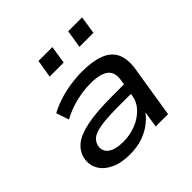

<svg xmlns="http://www.w3.org/2000/svg" viewBox="-181 -878 1055 1055"><g transform="rotate(-45 346.5 -350.5)"><path d="M252 9Q183 9 137 -13.5Q91 -36 70.5 -73Q50 -110 59 -156Q69 -199 104.5 -228Q140 -257 213 -272Q286 -287 408 -287H519L509 -223H397Q310 -223 260.5 -215.5Q211 -208 189 -192Q167 -176 161 -149Q154 -112 183 -89Q212 -66 276 -66Q328 -66 374 -84.5Q420 -103 451 -135.5Q482 -168 488 -208L505 -315Q514 -371 481 -396Q448 -421 375 -421Q318 -421 260.5 -407Q203 -393 150 -364L125 -438Q162 -458 205.5 -472Q249 -486 296 -493Q343 -500 386 -500Q467 -500 519 -480.5Q571 -461 593 -418Q615 -375 605 -306L556 0H460L478 -112L488 -113Q466 -78 431.5 -50Q397 -22 352.5 -6.5Q308 9 252 9ZM473 -606 490 -710H598L582 -606ZM242 -606 259 -710H367L351 -606Z"/></g></svg>

Font: Nunito Sans 10pt Expanded Medium
Style: Italic
Weight: 500
Width: 7
Italic angle: -9°
Designer: Vernon Adams
Foundry: Vernon Adams
Version: Version 3.101;gftools[0.9.27]